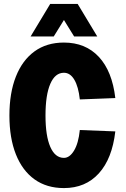

<svg xmlns="http://www.w3.org/2000/svg" viewBox="-20 -943 640 979"><path d="M306 16Q218 16 156 -28.5Q94 -73 61 -156Q28 -239 28 -354Q28 -469 61 -552.5Q94 -636 156 -681Q218 -726 306 -726Q416 -726 484 -653Q552 -580 568 -443L387 -436Q380 -501 359 -536.5Q338 -572 306 -572Q261 -572 236.5 -515.5Q212 -459 212 -354Q212 -250 236.5 -194Q261 -138 306 -138Q335 -138 357.5 -175Q380 -212 387 -280L568 -273Q552 -134 484 -59Q416 16 306 16ZM136 -757 236 -923H376L476 -757H358L306 -841L254 -757Z"/></svg>

Font: Geist Mono Black
Style: Regular
Weight: 900
Monospace: yes
Designer: Basement.studio, Andrés Briganti, Mateo Zaragoza
Foundry: Basement.studio, Vercel, Andrés Briganti, Guido Ferreyra, Mateo Zaragoza
Version: Version 1.500; ttfautohint (v1.8.4.7-5d5b)